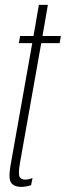

<svg xmlns="http://www.w3.org/2000/svg" viewBox="-20 -742 264 768"><path d="M64.5 5.5Q85 5.5 104.5 -1.5L110 -30Q95 -23.5 80.5 -23.5Q64 -23.5 58.2 -35Q52.5 -46.5 59.5 -88L145 -569.5H218.5L223.5 -598H150L171.5 -722.5H135.5L114 -598H60.5L55.5 -569.5H109L21.5 -76.5Q13 -26 25.2 -10.2Q37.5 5.5 64.5 5.5Z"/></svg>

Font: Anybody ExtraCondensed ExtraLight
Style: Italic
Weight: 250
Width: 2
Italic angle: -10°
Version: Version 1.113;gftools[0.9.25]